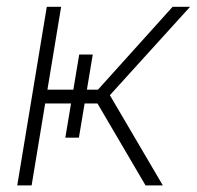

<svg xmlns="http://www.w3.org/2000/svg" viewBox="-20 -561 595 581"><path d="M32.2 0 121.6 -540.5H165L123.5 -289.6H276.4L502.4 -540.5H555.2L312.5 -272.9L472.7 0H420.4L274.9 -248H116.7L75.7 0ZM219.7 -396H260.7L218.8 -144.5H177.7Z"/></svg>

Font: Inter 24pt ExtraLight
Style: Italic
Weight: 250
Italic angle: -9.3988°
Version: Version 4.001;git-66647c0bb